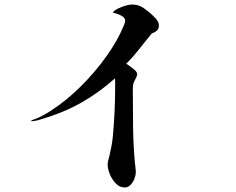

<svg xmlns="http://www.w3.org/2000/svg" viewBox="-20 -766 1040 847"><path d="M681 -655Q681 -639 672 -631Q663 -623 649 -618Q621 -584 594.5 -550Q568 -516 537 -485Q543 -481 554.5 -473Q566 -465 575.5 -456Q585 -447 585 -439Q585 -430 577 -416.5Q569 -403 567 -390Q566 -384 566 -378Q566 -372 566 -366Q566 -287 567 -207.5Q568 -128 575 -49Q576 -39 577.5 -28Q579 -17 579 -6Q579 7 573 22.5Q567 38 556 49.5Q545 61 530 61Q508 61 491 43.5Q474 26 464.5 2.5Q455 -21 455 -40Q455 -51 458 -60.5Q461 -70 463 -80Q468 -101 472 -122.5Q476 -144 478 -166Q483 -221 485.5 -275.5Q488 -330 488 -385Q488 -394 488 -402.5Q488 -411 487 -420Q415 -356 336.5 -312Q258 -268 165 -241Q154 -237 142.5 -234.5Q131 -232 119 -231L118 -235Q125 -237 135 -241Q145 -245 156 -250Q169 -257 182 -264Q195 -271 208 -280Q274 -323 336.5 -385Q399 -447 449 -517Q499 -587 526 -653Q528 -658 530 -663.5Q532 -669 532 -675Q532 -686 521.5 -693Q511 -700 498 -704.5Q485 -709 477 -711Q484 -720 500 -728Q516 -736 533.5 -741Q551 -746 561 -746Q572 -746 582.5 -744Q593 -742 603 -737Q614 -731 632.5 -716.5Q651 -702 666 -685.5Q681 -669 681 -655Z"/></svg>

Font: Kaisei Tokumin Medium
Style: Regular
Weight: 500
Designer: Font-Kai, 金井和夫
Foundry: KAZUO KANAI
Version: Version 5.003